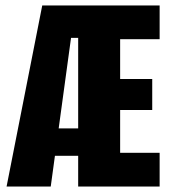

<svg xmlns="http://www.w3.org/2000/svg" viewBox="-20 -680 617 700"><path d="M4 0 134 -660H376L265 -542H239L165 0ZM109 -112V-212H382V-112ZM373 0V-123H562V0ZM265 0V-660H418V0ZM373 -279V-392H535V-279ZM373 -537V-660H562V-537Z"/></svg>

Font: Bricolage Grotesque 72pt Condensed ExtraBold
Style: Regular
Weight: 800
Width: 3
Designer: Mathieu Triay
Foundry: Atelier Triay
Version: Version 1.001;gftools[0.9.33.dev8+g029e19f]